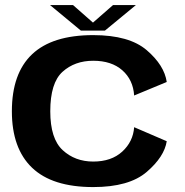

<svg xmlns="http://www.w3.org/2000/svg" viewBox="-20 -735 734 760"><path d="M349 5.5Q491 5.5 560.8 -54.5Q630.5 -114.5 640 -176L511 -231.5Q507 -174.5 464 -135Q421 -95.5 349 -95.5Q277 -95.5 228 -140.8Q179 -186 179 -294.5Q179 -407 227.5 -450.8Q276 -494.5 349 -494.5Q421.5 -494.5 464.2 -456.8Q507 -419 511 -357L640 -410.5Q630.5 -476.5 561 -536.2Q491.5 -596 349 -596Q187 -596 107 -520.2Q27 -444.5 27 -294.5Q27 -147.5 107 -71Q187 5.5 349 5.5ZM300 -614H395.5L518 -715H427.5L348 -645.5L269 -715H178Z"/></svg>

Font: Anybody SemiExpanded SemiBold
Style: Regular
Weight: 600
Width: 6
Designer: Tyler Finck
Foundry: Etcetera Type Company
Version: Version 1.113;gftools[0.9.25]